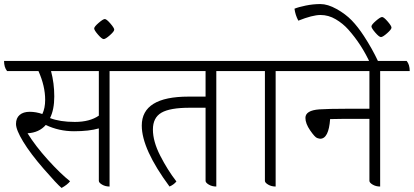

<svg xmlns="http://www.w3.org/2000/svg" viewBox="-45 -901 2043 948"><path d="M641 -550H496V20Q475 20 459 10.5Q443 1 443 -8V-267Q395 -253 320.5 -253Q246 -253 181 -284Q148 -246 91 -243Q130 -180 191.5 -112Q253 -44 301 -6Q288 11 259 27Q237 9 171 -67Q105 -143 69.5 -201.5Q34 -260 34 -289Q34 -318 52 -333.5Q70 -349 101.5 -349Q133 -349 164 -338Q178 -367 178 -408Q178 -476 145 -550H-10Q-25 -569 -25 -600H626Q641 -582 641 -550ZM443 -550H207Q223 -490 223 -425Q223 -360 202 -318Q251 -299 324.5 -299Q398 -299 443 -330Z M519 -754.5Q519 -746 497.5 -727Q476 -708 467 -708Q458 -708 439 -730Q420 -752 420 -760.5Q420 -769 442 -788Q464 -807 472.5 -807Q481 -807 500 -785Q519 -763 519 -754.5Z M1168 -550H1023V20Q1002 20 986 10.5Q970 1 970 -8V-369H891Q794 -369 752 -344.5Q710 -320 710 -261.5Q710 -203 746 -132.5Q782 -62 826 -5Q813 11 792 20Q655 -165 655 -281Q655 -424 886 -424H970V-550H606Q591 -569 591 -600H1153Q1168 -582 1168 -550Z M1461 -550H1316V20Q1295 20 1279 10.5Q1263 1 1263 -8V-550H1133Q1118 -569 1118 -600H1446Q1461 -582 1461 -550Z M1978 -550H1832V20Q1811 20 1795 10.5Q1779 1 1779 -8V-314H1645Q1604 -314 1585 -313Q1578 -216 1536 -216Q1532 -216 1521 -219.5Q1510 -223 1486.5 -257Q1463 -291 1463 -319Q1463 -356 1532 -361Q1578 -364 1663 -364H1779V-550H1426Q1411 -569 1411 -600H1963Q1978 -582 1978 -550Z M1888 -764.5Q1888 -756 1866.5 -737Q1845 -718 1836 -718Q1827 -718 1808 -740Q1789 -762 1789 -770.5Q1789 -779 1811 -798Q1833 -817 1841.5 -817Q1850 -817 1869 -795Q1888 -773 1888 -764.5ZM1428 -799Q1413 -827 1409 -858Q1428 -866 1464.5 -873.5Q1501 -881 1537 -881Q1573 -881 1617 -856.5Q1661 -832 1691.5 -800.5Q1722 -769 1752 -723Q1793 -660 1822 -598L1784 -586Q1741 -681 1674 -756Q1648 -785 1612.5 -806Q1577 -827 1537.5 -827Q1498 -827 1428 -799Z"/></svg>

Font: Karma Light
Style: Regular
Weight: 300
Designer: Joana Correia
Foundry: Indian Type Foundry
Version: Version 1.202;PS 1.0;hotconv 1.0.78;makeotf.lib2.5.61930; tt